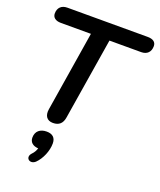

<svg xmlns="http://www.w3.org/2000/svg" viewBox="-168 -774 959 1149"><g transform="rotate(20 312.0 -199.5)"><path d="M213 8C252 8 273 -12 279 -51L363 -571H565C602 -571 624 -593 624 -630C624 -656 605 -670 571 -670H59C23 -670 0 -649 0 -612C0 -587 19 -571 53 -571H245L163 -61C156 -18 175 8 213 8ZM198 260C232 227 255 171 255 124C255 88 235 69 197 69C156 69 128 91 128 132C128 161 148 179 183 181C178 196 171 210 158 223C126 257 166 289 198 260Z"/></g></svg>

Font: SN Pro Semibold
Style: Italic
Weight: 600
Italic angle: -9°
Designer: Tobias Whetton
Foundry: Supernotes
Version: Version 1.001;Glyphs 3.2 (3249)